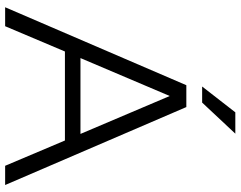

<svg xmlns="http://www.w3.org/2000/svg" viewBox="-112 -802 914 729"><g transform="rotate(90 344.5 -437.0)"><path d="M344 -625 200 -286H488ZM79 0H7L303 -688H386L682 0H609L513 -227H175ZM406 -874H487L369 -748H308Z"/></g></svg>

Font: Roundo
Style: Regular
Weight: 400
Designer: Namrata Goyal (Gurmukhi), Shiva Nallaperumal (Latin)
Foundry: Indian Type Foundry
Version: Version 1.000;PS 1.0;hotconv 1.0.88;makeotf.lib2.5.647800